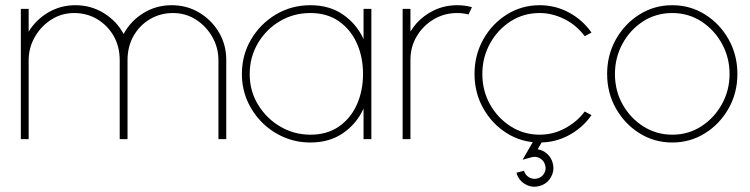

<svg xmlns="http://www.w3.org/2000/svg" viewBox="-20 -534 2880 737"><path d="M60 0V-500H90V-412.5Q118 -458.5 165.2 -486.2Q212.5 -514 269.5 -514Q329.5 -514 378.8 -483.5Q428 -453 454.5 -403.5Q481 -453 530 -483.5Q579 -514 639 -514Q697 -514 744.5 -485.8Q792 -457.5 820.2 -410Q848.5 -362.5 848.5 -304.5V0H818.5V-302.5Q818.5 -351 795 -392.2Q771.5 -433.5 732 -458.8Q692.5 -484 644 -484Q596 -484 556.2 -460.8Q516.5 -437.5 493 -396.8Q469.5 -356 469.5 -302.5V0H439.5V-302.5Q439.5 -356 415.8 -396.8Q392 -437.5 352.5 -460.8Q313 -484 264.5 -484Q216.5 -484 177 -458.8Q137.5 -433.5 113.8 -392.2Q90 -351 90 -302.5V0Z M1375.5 -500H1405.5V0H1375.5V-117Q1348.5 -58.5 1296.5 -22.8Q1244.5 13 1171.5 13Q1117 13 1069.5 -7.5Q1022 -28 985.8 -64.2Q949.5 -100.5 929 -148Q908.5 -195.5 908.5 -250Q908.5 -323 944 -383Q979.5 -443 1039.2 -478.5Q1099 -514 1171.5 -514Q1244.5 -514 1296.5 -478.2Q1348.5 -442.5 1375.5 -384ZM1171.5 -17Q1236 -17 1281.2 -48.5Q1326.5 -80 1350 -133Q1373.5 -186 1373.5 -250Q1373.5 -315.5 1349.5 -368.5Q1325.5 -421.5 1280.2 -452.8Q1235 -484 1171.5 -484Q1107 -484 1054 -452.5Q1001 -421 969.8 -367.8Q938.5 -314.5 938.5 -250Q938.5 -184.5 970.8 -131.8Q1003 -79 1056 -48Q1109 -17 1171.5 -17Z M1525.5 0V-500H1555.5V-412.5Q1583 -458.5 1630.5 -486.2Q1678 -514 1735 -514Q1764.5 -514 1791.5 -506.5L1778.5 -478.5Q1756.5 -484 1735 -484Q1685.5 -484 1644.8 -459.8Q1604 -435.5 1579.8 -395Q1555.5 -354.5 1555.5 -304.5V0Z M2224.5 -106 2250.5 -92Q2217 -44 2164.8 -15.5Q2112.5 13 2051.5 13Q1982.5 13 1925.8 -22.5Q1869 -58 1835.2 -117.8Q1801.5 -177.5 1801.5 -250Q1801.5 -323 1835.2 -383Q1869 -443 1925.8 -478.5Q1982.5 -514 2051.5 -514Q2112.5 -514 2164.8 -485.5Q2217 -457 2250.5 -409L2224.5 -395Q2192.5 -438 2146 -461Q2099.5 -484 2051.5 -484Q1989.5 -484 1939.8 -452Q1890 -420 1860.8 -366.8Q1831.5 -313.5 1831.5 -250Q1831.5 -185.5 1861.2 -132.8Q1891 -80 1941 -48.5Q1991 -17 2051.5 -17Q2104 -17 2149.8 -42Q2195.5 -67 2224.5 -106ZM2050.5 180Q2022 188 1996 173Q1970 158 1962.5 129L1991.5 121.5Q1996 138 2011 146.8Q2026 155.5 2043 151Q2060 146.5 2068.8 131.5Q2077.5 116.5 2072.5 99.5Q2068 82.5 2053 73.8Q2038 65 2021 69.5L1986 79L2040.5 -15L2066.5 0L2044 39Q2064.5 42.5 2080.2 56.5Q2096 70.5 2101.5 91.5Q2109.5 120.5 2094.5 146.5Q2079.5 172.5 2050.5 180Z M2560.5 13Q2491.5 13 2434.8 -22.5Q2378 -58 2344.2 -117.8Q2310.5 -177.5 2310.5 -250Q2310.5 -323 2344.2 -383Q2378 -443 2434.8 -478.5Q2491.5 -514 2560.5 -514Q2629.5 -514 2686.2 -478.5Q2743 -443 2776.8 -383Q2810.5 -323 2810.5 -250Q2810.5 -177.5 2776.8 -117.8Q2743 -58 2686.2 -22.5Q2629.5 13 2560.5 13ZM2560.5 -17Q2622.5 -17 2672.2 -49.2Q2722 -81.5 2751.2 -134.5Q2780.5 -187.5 2780.5 -250Q2780.5 -313 2751.2 -366.2Q2722 -419.5 2672.2 -451.8Q2622.5 -484 2560.5 -484Q2498 -484 2448.2 -451.8Q2398.5 -419.5 2369.5 -366.2Q2340.5 -313 2340.5 -250Q2340.5 -185 2370.5 -132.2Q2400.5 -79.5 2450.5 -48.2Q2500.5 -17 2560.5 -17Z"/></svg>

Font: Urbanist Thin
Style: Regular
Weight: 100
Designer: Corey Hu
Foundry: Corey Hu
Version: Version 1.330; ttfautohint (v1.8.4.7-5d5b)